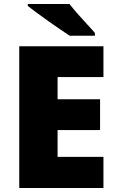

<svg xmlns="http://www.w3.org/2000/svg" viewBox="-20 -947 589 967"><path d="M501 0H77V-714H501V-559H270V-447H484V-292H270V-157H501ZM330 -927Q347 -905 370.5 -878Q394 -851 418 -825.5Q442 -800 458 -781V-767H331Q311 -780 282.5 -799.5Q254 -819 223.5 -840.5Q193 -862 165.5 -882.5Q138 -903 120 -917V-927Z"/></svg>

Font: Noto Sans Armenian Black
Style: Regular
Weight: 900
Version: Version 2.007